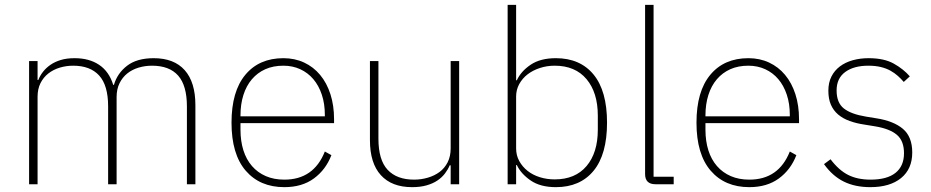

<svg xmlns="http://www.w3.org/2000/svg" viewBox="-20 -760 3841 792"><path d="M100 0V-508H135V-430H138Q145 -448 157.5 -464Q170 -480 188 -492.5Q206 -505 230.5 -512.5Q255 -520 288 -520Q348 -520 389 -492.5Q430 -465 447 -410H450Q464 -458 504.5 -489Q545 -520 614 -520Q698 -520 742 -470.5Q786 -421 786 -326V0H751V-321Q751 -407 715 -448Q679 -489 607 -489Q578 -489 551.5 -481Q525 -473 505 -457Q485 -441 473 -416.5Q461 -392 461 -360V0H426V-321Q426 -408 389 -448.5Q352 -489 282 -489Q253 -489 226.5 -481Q200 -473 179.5 -457Q159 -441 147 -417Q135 -393 135 -361V0Z M1153 12Q1052 12 993.5 -56Q935 -124 935 -254Q935 -383 992 -451.5Q1049 -520 1149 -520Q1196 -520 1234.5 -502Q1273 -484 1300.5 -451Q1328 -418 1343 -371.5Q1358 -325 1358 -268V-252H972V-225Q972 -178 984 -140Q996 -102 1019.5 -75Q1043 -48 1076.5 -33.5Q1110 -19 1153 -19Q1274 -19 1320 -135L1347 -120Q1324 -60 1275 -24Q1226 12 1153 12ZM1149 -489Q1107 -489 1074.5 -474.5Q1042 -460 1019 -433Q996 -406 984 -368Q972 -330 972 -284V-280H1320V-286Q1320 -332 1307.5 -369.5Q1295 -407 1272.5 -433.5Q1250 -460 1218.5 -474.5Q1187 -489 1149 -489Z M1839 -78H1835Q1828 -61 1815.5 -44.5Q1803 -28 1784.5 -15.5Q1766 -3 1740 4.5Q1714 12 1680 12Q1596 12 1551 -37.5Q1506 -87 1506 -182V-508H1541V-188Q1541 -100 1579 -59.5Q1617 -19 1688 -19Q1717 -19 1744.5 -27Q1772 -35 1793 -50.5Q1814 -66 1826.5 -90.5Q1839 -115 1839 -148V-508H1874V0H1839Z M2074 -740H2109V-429H2112Q2129 -466 2169 -493Q2209 -520 2273 -520Q2373 -520 2428.5 -452.5Q2484 -385 2484 -254Q2484 -123 2428.5 -55.5Q2373 12 2273 12Q2209 12 2169 -15.5Q2129 -43 2112 -79H2109V0H2074ZM2268 -20Q2353 -20 2399.5 -75Q2446 -130 2446 -225V-283Q2446 -378 2399.5 -433.5Q2353 -489 2268 -489Q2236 -489 2207 -479.5Q2178 -470 2156.5 -453.5Q2135 -437 2122 -413.5Q2109 -390 2109 -362V-148Q2109 -119 2122 -95.5Q2135 -72 2156.5 -55Q2178 -38 2207 -29Q2236 -20 2268 -20Z M2684 0Q2641 0 2641 -42V-740H2676V-31H2759V0Z M3071 12Q2970 12 2911.5 -56Q2853 -124 2853 -254Q2853 -383 2910 -451.5Q2967 -520 3067 -520Q3114 -520 3152.5 -502Q3191 -484 3218.5 -451Q3246 -418 3261 -371.5Q3276 -325 3276 -268V-252H2890V-225Q2890 -178 2902 -140Q2914 -102 2937.5 -75Q2961 -48 2994.5 -33.5Q3028 -19 3071 -19Q3192 -19 3238 -135L3265 -120Q3242 -60 3193 -24Q3144 12 3071 12ZM3067 -489Q3025 -489 2992.5 -474.5Q2960 -460 2937 -433Q2914 -406 2902 -368Q2890 -330 2890 -284V-280H3238V-286Q3238 -332 3225.5 -369.5Q3213 -407 3190.5 -433.5Q3168 -460 3136.5 -474.5Q3105 -489 3067 -489Z M3570 12Q3507 12 3460.5 -11Q3414 -34 3379 -83L3406 -103Q3440 -58 3478.5 -38.5Q3517 -19 3571 -19Q3639 -19 3674 -47Q3709 -75 3709 -128Q3709 -179 3679.5 -204Q3650 -229 3589 -239L3546 -246Q3512 -251 3484.5 -261Q3457 -271 3437.5 -287.5Q3418 -304 3407.5 -328Q3397 -352 3397 -386Q3397 -419 3409.5 -444Q3422 -469 3444.5 -486Q3467 -503 3497.5 -511.5Q3528 -520 3563 -520Q3627 -520 3667 -497.5Q3707 -475 3733 -445L3708 -422Q3697 -435 3683.5 -447Q3670 -459 3653 -468.5Q3636 -478 3613.5 -483.5Q3591 -489 3562 -489Q3502 -489 3466.5 -463Q3431 -437 3431 -387Q3431 -336 3461 -312.5Q3491 -289 3552 -279L3595 -272Q3666 -261 3704.5 -228.5Q3743 -196 3743 -131Q3743 -63 3697 -25.5Q3651 12 3570 12Z"/></svg>

Font: IBM Plex Sans Hebrew ExtraLight
Style: Regular
Weight: 200
Designer: Mike Abbink, Paul van der Laan, Pieter van Rosmalen, Yanek Iontef
Foundry: Bold Monday
Version: Version 1.2